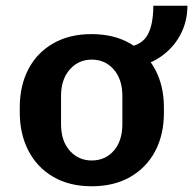

<svg xmlns="http://www.w3.org/2000/svg" viewBox="-20 -640 674 670"><path d="M300 10Q222 10 165.5 -23Q109 -56 79 -114.5Q49 -173 49 -247V-265Q49 -341 79 -398.5Q109 -456 165.5 -488.5Q222 -521 299 -521Q378 -521 434.5 -488Q491 -455 521.5 -397.5Q552 -340 552 -265V-247Q552 -170 521.5 -112.5Q491 -55 434.5 -22.5Q378 10 300 10ZM300 -80Q347 -80 377 -114Q407 -148 407 -207V-305Q407 -363 377 -397.5Q347 -432 300 -432Q254 -432 223.5 -397.5Q193 -363 193 -305V-207Q193 -148 223.5 -114Q254 -80 300 -80ZM428 -403V-476Q477 -484 496 -520Q515 -556 515 -620H634Q634 -564 608.5 -517Q583 -470 537 -439.5Q491 -409 428 -403Z"/></svg>

Font: Chivo Mono SemiBold
Style: Regular
Weight: 600
Monospace: yes
Designer: Hector Gatti
Foundry: Omnibus-Type
Version: Version 1.008